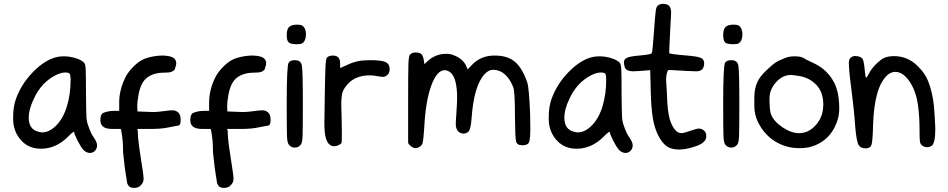

<svg xmlns="http://www.w3.org/2000/svg" viewBox="-20 -758 4821 976"><path d="M272.5 -468.8Q287.1 -471.7 303.7 -471.7Q335 -471.7 364.7 -462.4Q394.5 -453.1 407.2 -439.5Q414.1 -432.6 415.5 -406.7Q417 -380.9 417 -287.1Q418 -187.5 419.4 -162.1Q420.9 -136.7 430.7 -113.3Q442.4 -78.1 458 -57.6Q472.7 -35.2 473.6 -20.5Q473.6 -2.9 462.9 8.3Q452.1 19.5 437.5 19.5Q418 19.5 402.3 2Q390.6 -11.7 374 -43.9Q357.4 -76.2 357.4 -86.9Q357.4 -87.9 356.4 -87.9Q349.6 -87.9 326.2 -63.5Q272.5 -9.8 207 -2.9Q200.2 -2 187.5 -2Q104.5 -2 63.5 -79.1Q47.9 -111.3 46.9 -147.5V-164.1Q46.9 -212.9 59.6 -251Q86.9 -330.1 148.9 -393.1Q210.9 -456.1 272.5 -468.8ZM333 -384.8Q325.2 -389.6 312.5 -389.6Q288.1 -389.6 256.8 -372.6Q225.6 -355.5 199.2 -328.1Q168.9 -294.9 150.4 -252Q126 -201.2 126 -160.2Q126 -101.6 172.9 -88.9Q183.6 -85.9 193.4 -85Q232.4 -85 268.1 -122.6Q303.7 -160.2 321.3 -221.7Q338.9 -281.2 338.9 -351.6Q338.9 -379.9 333 -384.8Z M614.3 93.8 605.5 13.7Q605.5 8.8 605.5 3.9Q605.5 -42 597.7 -85.9Q594.7 -102.5 593.8 -102.5H559.6H555.7Q553.7 -102.5 552.7 -102.5Q520.5 -102.5 506.8 -112.3Q490.2 -123 490.2 -147.5Q490.2 -177.7 505.9 -184.6Q532.2 -194.3 555.7 -194.3H585.9V-237.3Q585.9 -301.8 618.2 -366.2Q632.8 -395.5 666 -426.8Q696.3 -455.1 728.5 -463.9Q764.6 -474.6 802.7 -475.6Q805.7 -475.6 808.6 -475.6Q846.7 -474.6 863.3 -462.9Q876 -453.1 876 -435.5Q876 -425.8 870.1 -412.1Q870.1 -400.4 850.6 -392.6Q840.8 -388.7 815.4 -388.7Q760.7 -388.7 727.5 -363.3Q694.3 -337.9 683.6 -272.5Q677.7 -238.3 677.7 -221.7Q677.7 -219.7 677.7 -217.8L678.7 -191.4L729.5 -189.5Q754.9 -188.5 756.8 -188.5Q784.2 -188.5 838.9 -196.3Q845.7 -197.3 857.4 -197.3Q872.1 -197.3 884.8 -187.5Q898.4 -176.8 898.4 -149.4Q898.4 -122.1 887.7 -120.1Q830.1 -108.4 826.2 -108.4Q794.9 -102.5 744.1 -102.5Q740.2 -102.5 735.4 -102.5H677.7L680.7 -90.8V-89.8Q680.7 -57.6 687.5 -10.7Q693.4 26.4 698.2 61.5Q710 132.8 710 150.4Q710 164.1 703.1 174.8Q688.5 197.3 662.1 197.3Q634.8 197.3 627.9 175.8H627Z M1071.3 93.8 1062.5 13.7Q1062.5 8.8 1062.5 3.9Q1062.5 -42 1054.7 -85.9Q1051.8 -102.5 1050.8 -102.5H1016.6H1012.7Q1010.7 -102.5 1009.8 -102.5Q977.5 -102.5 963.9 -112.3Q947.3 -123 947.3 -147.5Q947.3 -177.7 962.9 -184.6Q989.3 -194.3 1012.7 -194.3H1043V-237.3Q1043 -301.8 1075.2 -366.2Q1089.8 -395.5 1123 -426.8Q1153.3 -455.1 1185.5 -463.9Q1221.7 -474.6 1259.8 -475.6Q1262.7 -475.6 1265.6 -475.6Q1303.7 -474.6 1320.3 -462.9Q1333 -453.1 1333 -435.5Q1333 -425.8 1327.1 -412.1Q1327.1 -400.4 1307.6 -392.6Q1297.9 -388.7 1272.5 -388.7Q1217.8 -388.7 1184.6 -363.3Q1151.4 -337.9 1140.6 -272.5Q1134.8 -238.3 1134.8 -221.7Q1134.8 -219.7 1134.8 -217.8L1135.7 -191.4L1186.5 -189.5Q1211.9 -188.5 1213.9 -188.5Q1241.2 -188.5 1295.9 -196.3Q1302.7 -197.3 1314.5 -197.3Q1329.1 -197.3 1341.8 -187.5Q1355.5 -176.8 1355.5 -149.4Q1355.5 -122.1 1344.7 -120.1Q1287.1 -108.4 1283.2 -108.4Q1252 -102.5 1201.2 -102.5Q1197.3 -102.5 1192.4 -102.5H1134.8L1137.7 -90.8V-89.8Q1137.7 -57.6 1144.5 -10.7Q1150.4 26.4 1155.3 61.5Q1167 132.8 1167 150.4Q1167 164.1 1160.2 174.8Q1145.5 197.3 1119.1 197.3Q1091.8 197.3 1085 175.8H1084Z M1492.2 -632.8Q1507.8 -632.8 1516.6 -627.9Q1535.2 -615.2 1535.2 -583Q1535.2 -550.8 1516.6 -538.1Q1508.8 -533.2 1490.2 -533.2Q1455.1 -533.2 1447.3 -543Q1437.5 -551.8 1437.5 -579.1Q1437.5 -609.4 1449.7 -621.1Q1461.9 -632.8 1492.2 -632.8ZM1447.3 -439.5Q1456.1 -452.1 1478.5 -452.1H1479.5Q1509.8 -452.1 1514.6 -424.3Q1519.5 -396.5 1519.5 -231.4Q1519.5 -96.7 1518.1 -64.5Q1516.6 -32.2 1508.8 -22.5Q1497.1 -7.8 1479.5 -7.8Q1478.5 -7.8 1477.5 -7.8Q1460 -7.8 1448.2 -22.5Q1440.4 -32.2 1439 -64Q1437.5 -95.7 1437.5 -231.4Q1437.5 -425.8 1447.3 -439.5Z M1642.6 -465.8Q1652.3 -475.6 1671.9 -475.6Q1689.5 -475.6 1699.2 -466.8Q1709 -457 1709 -434.6V-412.1L1740.2 -425.8Q1771.5 -441.4 1801.8 -447.3Q1825.2 -452.1 1860.4 -452.1Q1919.9 -452.1 1940.4 -442.4Q1960.9 -431.6 1960.9 -407.2Q1960.9 -381.8 1941.4 -371.1Q1933.6 -367.2 1923.8 -367.2Q1919.9 -367.2 1895.5 -371.1Q1879.9 -375 1859.4 -375Q1787.1 -375 1746.1 -329.1Q1727.5 -307.6 1721.2 -288.6Q1714.8 -269.5 1714.8 -224.6Q1714.8 -212.9 1716.8 -151.4Q1717.8 -127 1717.8 -85Q1717.8 -34.2 1715.8 -30.3Q1708 -22.5 1695.3 -17.6Q1686.5 -14.6 1678.7 -14.6Q1650.4 -14.6 1637.7 -51.8Q1628.9 -76.2 1628.9 -133.8Q1628.9 -144.5 1630.9 -266.6Q1632.8 -391.6 1634.8 -425.3Q1636.7 -459 1642.6 -465.8Z M2064.5 -480.5Q2073.2 -491.2 2093.8 -491.2Q2108.4 -491.2 2119.1 -485.4Q2129.9 -478.5 2133.8 -455.1L2137.7 -431.6L2152.3 -446.3Q2193.4 -484.4 2248 -484.4Q2271.5 -484.4 2288.1 -476.6Q2335 -458 2350.6 -420.9L2357.4 -405.3L2377.9 -426.8Q2422.9 -475.6 2493.2 -475.6H2496.1Q2559.6 -475.6 2597.2 -444.3Q2634.8 -413.1 2660.2 -338.9Q2669.9 -308.6 2674.8 -175.8Q2675.8 -148.4 2675.8 -107.4Q2675.8 -48.8 2668.9 -34.2Q2662.1 -19.5 2635.7 -19.5Q2608.4 -19.5 2603.5 -38.6Q2598.6 -57.6 2597.7 -165Q2597.7 -293 2588.9 -315.4Q2552.7 -403.3 2486.3 -403.3Q2463.9 -403.3 2443.4 -380.9Q2388.7 -323.2 2377 -154.3Q2373 -100.6 2361.3 -88.9Q2351.6 -79.1 2336.9 -79.1Q2315.4 -79.1 2304.7 -95.7Q2296.9 -108.4 2296.9 -127.9Q2296.9 -143.6 2299.8 -179.7Q2303.7 -239.3 2303.7 -259.8Q2303.7 -369.1 2264.6 -393.6Q2253.9 -400.4 2241.2 -401.4Q2201.2 -401.4 2172.4 -323.2Q2143.6 -245.1 2136.7 -111.3Q2132.8 -43 2127 -27.3Q2122.1 -13.7 2100.6 -5.9Q2097.7 -4.9 2092.8 -4.9Q2082 -4.9 2070.3 -13.7L2059.6 -23.4L2055.7 -29.3L2054.7 -34.2V-248Q2054.7 -397.5 2056.2 -435.5Q2057.6 -473.6 2064.5 -480.5Z M2995.1 -468.8Q3009.8 -471.7 3026.4 -471.7Q3057.6 -471.7 3087.4 -462.4Q3117.2 -453.1 3129.9 -439.5Q3136.7 -432.6 3138.2 -406.7Q3139.6 -380.9 3139.6 -287.1Q3140.6 -187.5 3142.1 -162.1Q3143.6 -136.7 3153.3 -113.3Q3165 -78.1 3180.7 -57.6Q3195.3 -35.2 3196.3 -20.5Q3196.3 -2.9 3185.5 8.3Q3174.8 19.5 3160.2 19.5Q3140.6 19.5 3125 2Q3113.3 -11.7 3096.7 -43.9Q3080.1 -76.2 3080.1 -86.9Q3080.1 -87.9 3079.1 -87.9Q3072.3 -87.9 3048.8 -63.5Q2995.1 -9.8 2929.7 -2.9Q2922.9 -2 2910.2 -2Q2827.1 -2 2786.1 -79.1Q2770.5 -111.3 2769.5 -147.5V-164.1Q2769.5 -212.9 2782.2 -251Q2809.6 -330.1 2871.6 -393.1Q2933.6 -456.1 2995.1 -468.8ZM3055.7 -384.8Q3047.9 -389.6 3035.2 -389.6Q3010.7 -389.6 2979.5 -372.6Q2948.2 -355.5 2921.9 -328.1Q2891.6 -294.9 2873 -252Q2848.6 -201.2 2848.6 -160.2Q2848.6 -101.6 2895.5 -88.9Q2906.2 -85.9 2916 -85Q2955.1 -85 2990.7 -122.6Q3026.4 -160.2 3043.9 -221.7Q3061.5 -281.2 3061.5 -351.6Q3061.5 -379.9 3055.7 -384.8Z M3325.2 -730.5Q3335 -738.3 3350.6 -738.3Q3373 -738.3 3382.8 -726.6Q3391.6 -715.8 3391.6 -691.4Q3391.6 -677.7 3386.7 -600.6Q3381.8 -510.7 3381.8 -488.3Q3381.8 -483.4 3461.9 -476.6Q3525.4 -471.7 3542.5 -463.9Q3559.6 -456.1 3559.6 -436.5Q3559.6 -418.9 3550.8 -407.2Q3542 -395.5 3518.6 -395.5Q3515.6 -395.5 3467.8 -397.5Q3388.7 -401.4 3382.8 -402.3H3380.9Q3375 -402.3 3372.1 -392.6Q3366.2 -376 3366.2 -354.5Q3366.2 -351.6 3366.2 -348.6Q3370.1 -295.9 3370.1 -285.2Q3372.1 -195.3 3384.8 -151.4Q3393.6 -121.1 3409.2 -101.1Q3424.8 -81.1 3443.4 -81.1Q3457 -81.1 3491.2 -93.8Q3521.5 -104.5 3533.2 -104.5Q3547.9 -104.5 3560.5 -92.8Q3570.3 -83 3570.3 -66.4Q3570.3 -46.9 3554.7 -34.2Q3539.1 -20.5 3502 -9.8Q3462.9 2 3435.5 2H3431.6Q3391.6 2 3367.7 -15.6Q3343.8 -33.2 3323.2 -75.2Q3305.7 -113.3 3298.8 -156.2Q3290 -210.9 3288.1 -289.1L3285.2 -401.4L3237.3 -397.5Q3212.9 -395.5 3200.2 -395.5Q3161.1 -395.5 3155.3 -418Q3151.4 -435.5 3151.4 -440.4Q3151.4 -457 3167.5 -464.4Q3183.6 -471.7 3228.5 -475.6Q3287.1 -480.5 3293 -487.3Q3296.9 -492.2 3303.7 -588.9Q3310.5 -683.6 3313.5 -704.1Q3316.4 -724.6 3325.2 -730.5Z M3710.9 -632.8Q3726.6 -632.8 3735.4 -627.9Q3753.9 -615.2 3753.9 -583Q3753.9 -550.8 3735.4 -538.1Q3727.5 -533.2 3709 -533.2Q3673.8 -533.2 3666 -543Q3656.2 -551.8 3656.2 -579.1Q3656.2 -609.4 3668.5 -621.1Q3680.7 -632.8 3710.9 -632.8ZM3666 -439.5Q3674.8 -452.1 3697.3 -452.1H3698.2Q3728.5 -452.1 3733.4 -424.3Q3738.3 -396.5 3738.3 -231.4Q3738.3 -96.7 3736.8 -64.5Q3735.4 -32.2 3727.5 -22.5Q3715.8 -7.8 3698.2 -7.8Q3697.3 -7.8 3696.3 -7.8Q3678.7 -7.8 3667 -22.5Q3659.2 -32.2 3657.7 -64Q3656.2 -95.7 3656.2 -231.4Q3656.2 -425.8 3666 -439.5Z M3972.7 -463.9Q3992.2 -471.7 4019.5 -471.7Q4058.6 -471.7 4072.3 -458L4125 -432.6Q4180.7 -404.3 4213.4 -350.6Q4246.1 -296.9 4246.1 -209Q4246.1 -175.8 4238.3 -150.4Q4216.8 -80.1 4166 -43Q4114.3 -4.9 4046.9 -4.9Q4044.9 -4.9 4043 -4.9Q3974.6 -4.9 3918.9 -40Q3863.3 -75.2 3833 -137.7Q3814.5 -175.8 3814.5 -218.8V-261.7Q3814.5 -306.6 3829.1 -338.9Q3841.8 -369.1 3877.9 -402.3Q3906.2 -429.7 3924.8 -441.4Q3937.5 -450.2 3972.7 -463.9ZM4045.9 -371.1Q4015.6 -376 4013.7 -376Q4009.8 -377 4001 -377Q3958 -377 3924.8 -339.8Q3891.6 -302.7 3891.6 -257.8Q3891.6 -196.3 3899.4 -176.8Q3914.1 -139.6 3958.5 -110.4Q4002.9 -81.1 4042 -81.1Q4090.8 -81.1 4127.9 -123Q4165 -165 4165 -227.1Q4165 -289.1 4130.4 -325.7Q4095.7 -362.3 4045.9 -371.1Z M4302.7 -462.9Q4312.5 -473.6 4330.1 -473.6Q4331.1 -472.7 4332 -472.7Q4348.6 -472.7 4361.3 -462.9Q4371.1 -455.1 4375 -408.2Q4378.9 -363.3 4382.8 -363.3Q4386.7 -363.3 4396.5 -382.8Q4408.2 -406.2 4429.7 -428.7Q4455.1 -454.1 4472.7 -462.9Q4493.2 -472.7 4525.4 -472.7Q4601.6 -472.7 4656.2 -410.2Q4691.4 -373 4707 -320.3Q4726.6 -259.8 4730.5 -179.7Q4734.4 -119.1 4734.4 -101.6Q4734.4 -31.2 4716.8 -17.6Q4707 -9.8 4693.4 -9.8Q4675.8 -9.8 4664.1 -21.5Q4657.2 -28.3 4655.8 -42.5Q4654.3 -56.6 4654.3 -103.5Q4654.3 -164.1 4646.5 -222.7Q4636.7 -294.9 4603.5 -343.8Q4570.3 -392.6 4531.2 -392.6Q4511.7 -392.6 4494.1 -378.9Q4423.8 -320.3 4418 -119.1Q4416 -40 4410.2 -22Q4404.3 -3.9 4380.9 -3.9Q4349.6 -3.9 4340.8 -29.3Q4330.1 -60.5 4324.2 -156.2Q4320.3 -203.1 4310.5 -283.2Q4296.9 -386.7 4296.9 -400.4Q4294.9 -431.6 4294.9 -435.5Q4294.9 -455.1 4302.7 -462.9Z"/></svg>

Font: sage sans
Style: Regular
Weight: 400
Version: Version 001.032